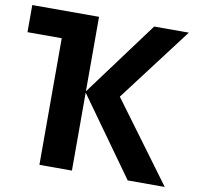

<svg xmlns="http://www.w3.org/2000/svg" viewBox="-80 -796 900 878"><g transform="rotate(10 370.5 -357.0)"><path d="M727 -714 467 -371 741 0H569L310 -362V0H159V-588H0V-714H310V-368L566 -714Z"/></g></svg>

Font: Noto Sans IKEA
Style: Bold
Weight: 600
Designer: Monotype Design Team
Foundry: Monotype Imaging Inc.
Version: Version 2.001